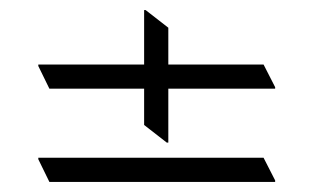

<svg xmlns="http://www.w3.org/2000/svg" viewBox="-20 -573 614 381"><path d="M56 -260H503L526 -215V-212H78L56 -257ZM526 -397H314V-290H311L266 -325V-397H78L56 -442V-445H266V-553H269L314 -518V-445H503L526 -400Z"/></svg>

Font: Halant Light
Style: Regular
Weight: 300
Designer: Hitesh Malaviya (Devanagari), Satya Rajpurohit (Latin)
Foundry: Indian Type Foundry
Version: Version 1.101;PS 1.0;hotconv 1.0.78;makeotf.lib2.5.61930; tt